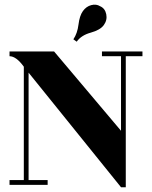

<svg xmlns="http://www.w3.org/2000/svg" viewBox="-20 -776 638 806"><path d="M288 -611Q305 -636 309.5 -673Q314 -710 328 -729.5Q342 -749 363 -754.5Q384 -760 400 -750Q421 -741 426 -716.5Q431 -692 416 -671Q401 -650 361 -639Q321 -628 302 -601ZM100 -20H180V0H20V-20H80V-496Q48 -540 20 -540V-560H207L488 -227V-540H408V-560H578V-540H508V10H488L100 -471Z"/></svg>

Font: Rozha One
Style: Regular
Weight: 400
Designer: Tim Donaldson, Indian Type Foundry
Foundry: Indian Type Foundry
Version: Version 1.300;PS 1.0;hotconv 1.0.78;makeotf.lib2.5.61930; tt